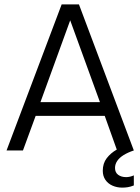

<svg xmlns="http://www.w3.org/2000/svg" viewBox="-20 -688 642 878"><path d="M539 170Q515 170 494.5 161Q474 152 462 134.5Q450 117 450 93Q450 59 468 35.5Q486 12 514 -4L459 -158H143L85 0H10L262 -668H341L592 0Q565 9 545.5 21Q526 33 516 48Q506 63 506 80Q506 101 520.5 111.5Q535 122 557 122Q565 122 574 120Q583 118 592 114V160Q577 166 564.5 168Q552 170 539 170ZM165 -221H437L301 -595Z"/></svg>

Font: Atkinson Hyperlegible Next Light
Style: Regular
Weight: 300
Designer: Elliott Scott, Megan Eiswerth, Linus Boman, Theodore Petrosky, Letters from Sweden
Foundry: Applied Design Works, Letters from Sweden
Version: Version 2.001